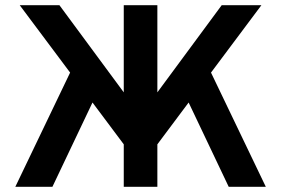

<svg xmlns="http://www.w3.org/2000/svg" viewBox="-20 -720 1084 740"><path d="M535.5 -95.5V-295L834.5 -700H987.5ZM39 0 277.5 -497 366 -387 182 0ZM508 -95.5 56 -700H209L508 -295ZM457 0V-700H586.5V0ZM861.5 0 677.5 -387 766 -497 1004.5 0Z"/></svg>

Font: Undotted
Style: Bold
Weight: 700
Designer: Delve Withrington, Dave Bailey, Thomas Jockin
Foundry: Delve Fonts LLC
Version: Version 4.000